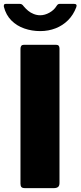

<svg xmlns="http://www.w3.org/2000/svg" viewBox="-45 -974 417 994"><path d="M246 -742Q263 -742 263 -723V-27Q263 -12 255.5 -6Q248 0 233 0H85Q71 0 66 -5.5Q61 -11 61 -23V-721Q61 -742 78 -742ZM338 -954Q356 -954 350 -937Q335 -897 307.5 -869.5Q280 -842 243 -827.5Q206 -813 163 -813Q120 -813 81 -826.5Q42 -840 14 -868Q-14 -896 -25 -939Q-26 -945 -24 -949.5Q-22 -954 -15 -954H56Q64 -954 68.5 -951Q73 -948 78 -941Q88 -929 100.5 -918.5Q113 -908 129.5 -901.5Q146 -895 163 -895Q187 -895 211 -908.5Q235 -922 247 -942Q252 -950 256 -952Q260 -954 265 -954Z"/></svg>

Font: Libre Franklin Thin ExtraBold
Style: Regular
Weight: 800
Version: Version 3.000